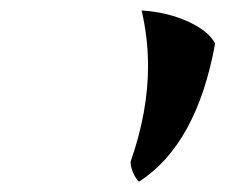

<svg xmlns="http://www.w3.org/2000/svg" viewBox="-20 -853 430 366"><path d="M245.1 -506.8Q238.8 -512.2 233.9 -523.4Q229 -534.7 229 -544.9Q262.2 -639.6 262.2 -727.1Q262.2 -780.3 250 -833Q297.9 -830.1 337.6 -812.3Q377.4 -794.4 390.1 -770Q355 -577.6 245.1 -506.8Z"/></svg>

Font: Kaushan Script
Style: Regular
Weight: 400
Designer: Pablo Impallari
Foundry: Pablo Impallari
Version: Version 1.002